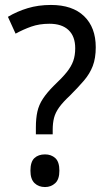

<svg xmlns="http://www.w3.org/2000/svg" viewBox="-20 -744 431 776"><path d="M125 -229Q125 -265 131 -292.5Q137 -320 153.5 -345Q170 -370 197 -397Q231 -429 249.5 -452Q268 -475 276 -497.5Q284 -520 284 -549Q284 -597 257 -622.5Q230 -648 180 -648Q139 -648 106.5 -636.5Q74 -625 43 -608L12 -676Q49 -698 92 -711Q135 -724 186 -724Q273 -724 320 -678.5Q367 -633 367 -553Q367 -509 355 -477.5Q343 -446 319.5 -418.5Q296 -391 263 -358Q234 -331 219 -310Q204 -289 198.5 -268Q193 -247 193 -219V-201H125ZM103 -54Q103 -90 119 -105Q135 -120 162 -120Q187 -120 203.5 -105Q220 -90 220 -54Q220 -19 203 -3.5Q186 12 162 12Q136 12 119.5 -4Q103 -20 103 -54Z"/></svg>

Font: Noto Sans Thai SemiCondensed
Style: Regular
Weight: 400
Width: 4
Designer: Monotype Design Team
Foundry: Monotype Imaging Inc.
Version: Version 2.001